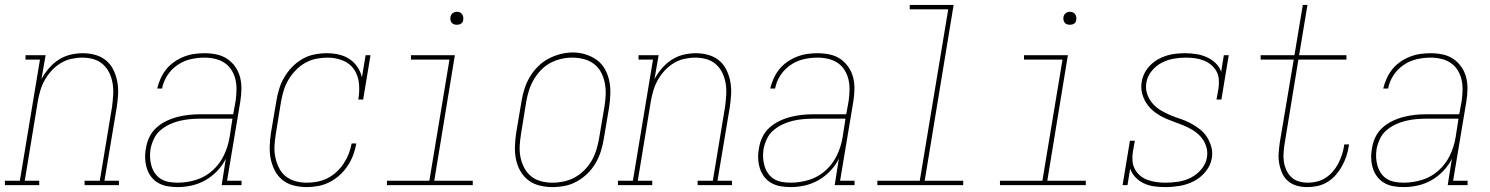

<svg xmlns="http://www.w3.org/2000/svg" viewBox="-57 -755 6077 783"><path d="M-37 0V-18H24L106 -512H47V-530H129L112 -432Q124 -455 142 -476Q160 -497 182.5 -511.5Q205 -526 230.5 -532Q256 -538 281 -538Q307 -538 332 -531Q357 -524 376 -508Q395 -492 406 -469Q417 -446 421.5 -421Q426 -396 424.5 -369.5Q423 -343 419 -317L369 -18H428V0H288V-18H350L400 -320Q403 -343 404.5 -367Q406 -391 402.5 -413.5Q399 -436 389.5 -456.5Q380 -477 363.5 -492Q347 -507 325 -513.5Q303 -520 279 -520Q257 -520 234 -515Q211 -510 190.5 -497.5Q170 -485 153.5 -467Q137 -449 125.5 -428.5Q114 -408 107.5 -386Q101 -364 97 -341L44 -18H103V0Z M667 8Q646 8 626 4.5Q606 1 589 -8.5Q572 -18 560 -33.5Q548 -49 542 -68Q536 -87 535 -107.5Q534 -128 538 -149Q541 -172 551.5 -194.5Q562 -217 580 -233.5Q598 -250 620.5 -261Q643 -272 666.5 -278Q690 -284 713 -286.5Q736 -289 759 -289H894L904 -344Q907 -366 907.5 -388.5Q908 -411 903 -431.5Q898 -452 887 -469.5Q876 -487 859 -498.5Q842 -510 820.5 -515Q799 -520 777 -520Q749 -520 720.5 -513.5Q692 -507 667 -490Q642 -473 625.5 -447.5Q609 -422 604 -394H584Q589 -415 598 -435Q607 -455 621 -472.5Q635 -490 654 -503Q673 -516 693.5 -524Q714 -532 735 -535Q756 -538 777 -538Q802 -538 826 -533Q850 -528 869.5 -515Q889 -502 902.5 -482.5Q916 -463 922 -440Q928 -417 927.5 -391.5Q927 -366 923 -341L869 -18H928V0H847L864 -108Q851 -81 829 -58Q807 -35 780.5 -20Q754 -5 725 1.5Q696 8 667 8ZM668 -10Q705 -10 742.5 -21.5Q780 -33 809.5 -59.5Q839 -86 856 -121.5Q873 -157 879 -194L891 -271H759Q738 -271 717 -269Q696 -267 675 -262Q654 -257 634 -247.5Q614 -238 597 -223.5Q580 -209 570.5 -188.5Q561 -168 557 -148Q554 -130 555 -112Q556 -94 561 -77.5Q566 -61 576 -47Q586 -33 600.5 -24.5Q615 -16 632.5 -13Q650 -10 668 -10Z M1194 8Q1167 8 1141 1.5Q1115 -5 1095.5 -20.5Q1076 -36 1064 -59Q1052 -82 1047 -107Q1042 -132 1043 -159Q1044 -186 1048 -213L1070 -343Q1074 -368 1081.5 -392.5Q1089 -417 1102.5 -440Q1116 -463 1135 -482.5Q1154 -502 1177 -515Q1200 -528 1225.5 -533Q1251 -538 1276 -538Q1301 -538 1325 -532.5Q1349 -527 1368.5 -514Q1388 -501 1401 -481.5Q1414 -462 1419 -439L1434 -530H1454L1424 -349H1404Q1410 -381 1407 -413.5Q1404 -446 1387.5 -471Q1371 -496 1341.5 -508Q1312 -520 1280 -520Q1257 -520 1233.5 -515.5Q1210 -511 1188.5 -499Q1167 -487 1149.5 -469Q1132 -451 1119.5 -430Q1107 -409 1100 -386Q1093 -363 1089 -340L1068 -210Q1064 -186 1062.5 -162Q1061 -138 1065.5 -115.5Q1070 -93 1080 -72Q1090 -51 1107 -37Q1124 -23 1146.5 -16.5Q1169 -10 1194 -10Q1215 -10 1236.5 -14Q1258 -18 1278 -28Q1298 -38 1315 -53.5Q1332 -69 1344.5 -88Q1357 -107 1365 -127.5Q1373 -148 1377 -170H1396Q1392 -146 1383.5 -123Q1375 -100 1361 -79Q1347 -58 1328.5 -41Q1310 -24 1287.5 -12.5Q1265 -1 1241 3.5Q1217 8 1194 8Z M1521 0V-18H1694L1776 -512H1619V-530H1798L1714 -18H1871V0ZM1806 -654Q1800 -654 1794 -656Q1788 -658 1784.5 -663Q1781 -668 1780 -674Q1779 -680 1780 -686Q1781 -691 1783.5 -695Q1786 -699 1789.5 -701.5Q1793 -704 1797.5 -705.5Q1802 -707 1806 -707Q1813 -707 1818.5 -704.5Q1824 -702 1827.5 -697Q1831 -692 1832 -686Q1833 -680 1832 -674Q1832 -669 1829.5 -665Q1827 -661 1823 -658.5Q1819 -656 1815 -655Q1811 -654 1806 -654Z M2195 8Q2169 8 2143 1.5Q2117 -5 2097 -20.5Q2077 -36 2064.5 -58.5Q2052 -81 2047 -106.5Q2042 -132 2043 -159Q2044 -186 2048 -213L2070 -343Q2074 -368 2082 -393Q2090 -418 2103.5 -441Q2117 -464 2136.5 -483.5Q2156 -503 2179.5 -515.5Q2203 -528 2228.5 -534.5Q2254 -541 2279 -541Q2306 -541 2331.5 -533Q2357 -525 2377.5 -510Q2398 -495 2410.5 -472Q2423 -449 2428 -423.5Q2433 -398 2432 -371Q2431 -344 2427 -317L2405 -187Q2401 -162 2393 -137Q2385 -112 2371.5 -89Q2358 -66 2338.5 -47Q2319 -28 2295.5 -15Q2272 -2 2246.5 3Q2221 8 2195 8ZM2196 -10Q2219 -10 2242.5 -15Q2266 -20 2287 -31.5Q2308 -43 2326 -61Q2344 -79 2356 -100Q2368 -121 2375 -144Q2382 -167 2386 -190L2408 -320Q2412 -344 2413 -368.5Q2414 -393 2409.5 -416Q2405 -439 2394.5 -459.5Q2384 -480 2365.5 -494Q2347 -508 2324 -514Q2301 -520 2277 -520Q2253 -520 2230 -514.5Q2207 -509 2186 -497.5Q2165 -486 2148 -468Q2131 -450 2119 -429Q2107 -408 2100 -385.5Q2093 -363 2089 -340L2068 -210Q2064 -186 2062.5 -161.5Q2061 -137 2065.5 -114.5Q2070 -92 2080.5 -71.5Q2091 -51 2108.5 -36.5Q2126 -22 2149 -16Q2172 -10 2196 -10Z M2463 0V-18H2524L2606 -512H2547V-530H2629L2612 -432Q2624 -455 2642 -476Q2660 -497 2682.5 -511.5Q2705 -526 2730.5 -532Q2756 -538 2781 -538Q2807 -538 2832 -531Q2857 -524 2876 -508Q2895 -492 2906 -469Q2917 -446 2921.5 -421Q2926 -396 2924.5 -369.5Q2923 -343 2919 -317L2869 -18H2928V0H2788V-18H2850L2900 -320Q2903 -343 2904.5 -367Q2906 -391 2902.5 -413.5Q2899 -436 2889.5 -456.5Q2880 -477 2863.5 -492Q2847 -507 2825 -513.5Q2803 -520 2779 -520Q2757 -520 2734 -515Q2711 -510 2690.5 -497.5Q2670 -485 2653.5 -467Q2637 -449 2625.5 -428.5Q2614 -408 2607.5 -386Q2601 -364 2597 -341L2544 -18H2603V0Z M3167 8Q3146 8 3126 4.5Q3106 1 3089 -8.5Q3072 -18 3060 -33.5Q3048 -49 3042 -68Q3036 -87 3035 -107.5Q3034 -128 3038 -149Q3041 -172 3051.5 -194.5Q3062 -217 3080 -233.5Q3098 -250 3120.5 -261Q3143 -272 3166.5 -278Q3190 -284 3213 -286.5Q3236 -289 3259 -289H3394L3404 -344Q3407 -366 3407.5 -388.5Q3408 -411 3403 -431.5Q3398 -452 3387 -469.5Q3376 -487 3359 -498.5Q3342 -510 3320.5 -515Q3299 -520 3277 -520Q3249 -520 3220.5 -513.5Q3192 -507 3167 -490Q3142 -473 3125.5 -447.5Q3109 -422 3104 -394H3084Q3089 -415 3098 -435Q3107 -455 3121 -472.5Q3135 -490 3154 -503Q3173 -516 3193.5 -524Q3214 -532 3235 -535Q3256 -538 3277 -538Q3302 -538 3326 -533Q3350 -528 3369.5 -515Q3389 -502 3402.5 -482.5Q3416 -463 3422 -440Q3428 -417 3427.5 -391.5Q3427 -366 3423 -341L3369 -18H3428V0H3347L3364 -108Q3351 -81 3329 -58Q3307 -35 3280.5 -20Q3254 -5 3225 1.5Q3196 8 3167 8ZM3168 -10Q3205 -10 3242.5 -21.5Q3280 -33 3309.5 -59.5Q3339 -86 3356 -121.5Q3373 -157 3379 -194L3391 -271H3259Q3238 -271 3217 -269Q3196 -267 3175 -262Q3154 -257 3134 -247.5Q3114 -238 3097 -223.5Q3080 -209 3070.5 -188.5Q3061 -168 3057 -148Q3054 -130 3055 -112Q3056 -94 3061 -77.5Q3066 -61 3076 -47Q3086 -33 3100.5 -24.5Q3115 -16 3132.5 -13Q3150 -10 3168 -10Z M3521 0V-18H3694L3810 -717H3653V-735H3832L3714 -18H3871V0Z M4021 0V-18H4194L4276 -512H4119V-530H4298L4214 -18H4371V0ZM4306 -654Q4300 -654 4294 -656Q4288 -658 4284.5 -663Q4281 -668 4280 -674Q4279 -680 4280 -686Q4281 -691 4283.5 -695Q4286 -699 4289.5 -701.5Q4293 -704 4297.5 -705.5Q4302 -707 4306 -707Q4313 -707 4318.5 -704.5Q4324 -702 4327.5 -697Q4331 -692 4332 -686Q4333 -680 4332 -674Q4332 -669 4329.5 -665Q4327 -661 4323 -658.5Q4319 -656 4315 -655Q4311 -654 4306 -654Z M4695 8Q4673 8 4650.5 5Q4628 2 4608.5 -7Q4589 -16 4574 -31.5Q4559 -47 4552 -67L4541 0H4521L4551 -181H4571L4563 -136Q4560 -117 4561.5 -98.5Q4563 -80 4571.5 -64.5Q4580 -49 4593.5 -38Q4607 -27 4624 -21Q4641 -15 4659 -12.5Q4677 -10 4696 -10Q4722 -10 4748.5 -14Q4775 -18 4799.5 -30.5Q4824 -43 4842.5 -65Q4861 -87 4865 -113Q4869 -136 4862 -158Q4855 -180 4840.5 -196.5Q4826 -213 4807 -224.5Q4788 -236 4767 -244.5Q4746 -253 4725 -260.5Q4704 -268 4684 -278Q4664 -288 4647 -302Q4630 -316 4618 -334.5Q4606 -353 4600.5 -375Q4595 -397 4599 -421Q4602 -440 4611 -457.5Q4620 -475 4634 -489Q4648 -503 4665.5 -513Q4683 -523 4701.5 -528.5Q4720 -534 4738.5 -536Q4757 -538 4776 -538Q4798 -538 4821 -534.5Q4844 -531 4864 -522Q4884 -513 4900 -498Q4916 -483 4923 -462L4934 -530H4954L4924 -349H4904L4912 -394Q4915 -413 4913.5 -431.5Q4912 -450 4903.5 -465Q4895 -480 4881.5 -491Q4868 -502 4851.5 -508.5Q4835 -515 4816.5 -517.5Q4798 -520 4780 -520Q4780 -520 4780 -520Q4780 -520 4779 -520Q4754 -520 4728.5 -515.5Q4703 -511 4679.5 -498.5Q4656 -486 4639 -464.5Q4622 -443 4618 -418Q4614 -394 4621 -372.5Q4628 -351 4642.5 -334Q4657 -317 4676 -305.5Q4695 -294 4715.5 -285.5Q4736 -277 4757.5 -270Q4779 -263 4798.5 -252.5Q4818 -242 4835.5 -228.5Q4853 -215 4865 -196.5Q4877 -178 4883 -155.5Q4889 -133 4885 -110Q4880 -80 4859.5 -55Q4839 -30 4811.5 -16Q4784 -2 4754.5 3Q4725 8 4696 8Z M5274 8Q5252 8 5232 2.5Q5212 -3 5196.5 -16Q5181 -29 5172.5 -47.5Q5164 -66 5160 -87Q5156 -108 5157.5 -129.5Q5159 -151 5162 -173L5219 -512H5084V-530H5222L5256 -735H5275L5241 -530H5434V-512H5238L5182 -170Q5179 -151 5177.5 -132Q5176 -113 5179 -94.5Q5182 -76 5189.5 -60Q5197 -44 5210 -32Q5223 -20 5240.5 -15Q5258 -10 5277 -10Q5295 -10 5313.5 -14.5Q5332 -19 5348.5 -29.5Q5365 -40 5378 -55Q5391 -70 5400 -87Q5409 -104 5415 -122Q5421 -140 5424 -158Q5424 -160 5424.5 -162Q5425 -164 5425 -166H5444Q5444 -164 5444 -162Q5444 -160 5443 -157Q5440 -136 5433 -116Q5426 -96 5415.5 -77Q5405 -58 5390 -41Q5375 -24 5356 -12.5Q5337 -1 5316 3.5Q5295 8 5274 8Z M5667 8Q5646 8 5626 4.5Q5606 1 5589 -8.5Q5572 -18 5560 -33.5Q5548 -49 5542 -68Q5536 -87 5535 -107.5Q5534 -128 5538 -149Q5541 -172 5551.5 -194.5Q5562 -217 5580 -233.5Q5598 -250 5620.5 -261Q5643 -272 5666.5 -278Q5690 -284 5713 -286.5Q5736 -289 5759 -289H5894L5904 -344Q5907 -366 5907.5 -388.5Q5908 -411 5903 -431.5Q5898 -452 5887 -469.5Q5876 -487 5859 -498.5Q5842 -510 5820.5 -515Q5799 -520 5777 -520Q5749 -520 5720.5 -513.5Q5692 -507 5667 -490Q5642 -473 5625.5 -447.5Q5609 -422 5604 -394H5584Q5589 -415 5598 -435Q5607 -455 5621 -472.5Q5635 -490 5654 -503Q5673 -516 5693.5 -524Q5714 -532 5735 -535Q5756 -538 5777 -538Q5802 -538 5826 -533Q5850 -528 5869.5 -515Q5889 -502 5902.5 -482.5Q5916 -463 5922 -440Q5928 -417 5927.5 -391.5Q5927 -366 5923 -341L5869 -18H5928V0H5847L5864 -108Q5851 -81 5829 -58Q5807 -35 5780.5 -20Q5754 -5 5725 1.5Q5696 8 5667 8ZM5668 -10Q5705 -10 5742.5 -21.5Q5780 -33 5809.5 -59.5Q5839 -86 5856 -121.5Q5873 -157 5879 -194L5891 -271H5759Q5738 -271 5717 -269Q5696 -267 5675 -262Q5654 -257 5634 -247.5Q5614 -238 5597 -223.5Q5580 -209 5570.5 -188.5Q5561 -168 5557 -148Q5554 -130 5555 -112Q5556 -94 5561 -77.5Q5566 -61 5576 -47Q5586 -33 5600.5 -24.5Q5615 -16 5632.5 -13Q5650 -10 5668 -10Z"/></svg>

Font: Iosevka Slab Thin Oblique
Style: Regular
Weight: 100
Italic angle: -9°
Monospace: yes
Designer: Belleve Invis
Foundry: Belleve Invis
Version: Version 11.1.0; ttfautohint (v1.8.3)